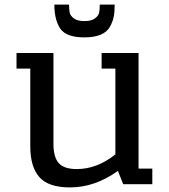

<svg xmlns="http://www.w3.org/2000/svg" viewBox="-20 -803 736 837"><path d="M112 -572H52V-504H112V-165Q112 -76 151.5 -31Q191 14 285 14Q394 14 494 -58L517 0H644V-68H584V-572H423V-504H483V-130Q403 -66 315 -66Q259 -66 236 -92Q213 -118 213 -176V-572ZM480 -783Q480 -751 475.5 -729Q471 -707 458.5 -685Q446 -663 418 -651.5Q390 -640 348 -640Q269 -640 243 -678Q217 -716 217 -783H281Q281 -760 284 -747Q287 -734 302.5 -722.5Q318 -711 348 -711Q378 -711 393.5 -722.5Q409 -734 412 -747Q415 -760 415 -783Z"/></svg>

Font: Glegoo
Style: Bold
Weight: 700
Version: Version 2.0.1; ttfautohint (v0.9) -r 48 -G 60